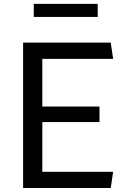

<svg xmlns="http://www.w3.org/2000/svg" viewBox="-20 -944 660 964"><path d="M96 0H536L548 -81.5H192.5V-331H479.5V-409H192.5V-648.5H548L536 -730H96ZM470.5 -924.5H149.5V-859H470.5Z"/></svg>

Font: Monaspace Argon
Style: Regular
Weight: 400
Designer: Riley Cran & the Lettermatic Team
Foundry: Lettermatic
Version: Version 1.200 (Monaspace Argon)